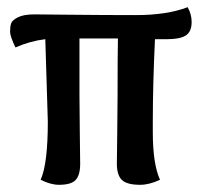

<svg xmlns="http://www.w3.org/2000/svg" viewBox="-20 -511 570 534"><path d="M8 -423Q8 -437 11 -446Q14 -455 30 -463Q46 -471 76 -471Q88 -471 179 -470Q270 -469 358 -469Q444 -469 502 -491Q513 -471 513 -450Q513 -423 497 -412.5Q481 -402 445 -402H411Q405 -276 405 -173V-143Q405 -55 425 -11Q395 3 370 3Q333 3 319 -10.5Q305 -24 305 -56Q305 -59 306 -135.5Q307 -212 307 -246Q307 -362 308 -404H201V-246Q201 -213 202 -137.5Q203 -62 203 -56Q203 -24 190.5 -10.5Q178 3 144 3Q121 3 93 -11Q113 -55 113 -173Q113 -174 106 -402Q64 -397 23 -379Q8 -410 8 -423Z"/></svg>

Font: Overlock
Style: Bold
Weight: 700
Designer: Dario Muhafara
Foundry: Dario Manuel Muhafara
Version: Version 1.001